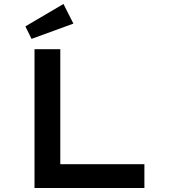

<svg xmlns="http://www.w3.org/2000/svg" viewBox="-20 -948 857 968"><path d="M154 0V-700H284V-120H708V0ZM139 -752 108 -815 300 -928 350 -829Z"/></svg>

Font: Lexend Peta Medium
Style: Regular
Weight: 500
Designer: Bonnie Shaver-Troup, Thomas Jockin
Foundry: Lexend
Version: Version 1.007